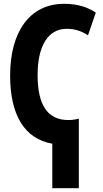

<svg xmlns="http://www.w3.org/2000/svg" viewBox="-20 -746 540 1006"><path d="M254 240H393V-124C377 -120 359 -117 338 -117C229 -117 177 -196 177 -353C177 -502 230 -595 329 -595C369 -595 405 -585 441 -561L482 -680C438 -709 386 -726 316 -726C134 -726 33 -577 33 -350C33 -147 106 -19 254 7Z"/></svg>

Font: Noto Sans Mono ExtraCondensed ExtraBold
Style: Regular
Weight: 800
Width: 2
Designer: Monotype Design Team
Foundry: Monotype Imaging Inc.
Version: Version 2.014